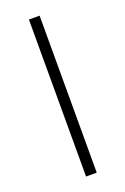

<svg xmlns="http://www.w3.org/2000/svg" viewBox="-111 -569 397 608"><g transform="rotate(-20 87.5 -264.5)"><path d="M106 0V-529H70V0Z"/></g></svg>

Font: Noto Sans ExtraCondensed ExtraLight
Style: Regular
Weight: 200
Width: 2
Designer: Monotype Design Team
Foundry: Monotype Imaging Inc.
Version: Version 2.013